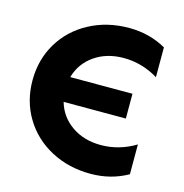

<svg xmlns="http://www.w3.org/2000/svg" viewBox="-107 -811 883 921"><g transform="rotate(15 334.5 -350.0)"><path d="M39 -350Q39 -453 88.5 -535.5Q138 -618 226 -665Q314 -712 423 -712Q524 -712 607 -665V-517Q526 -566 435 -566Q351 -566 290.5 -524Q230 -482 210 -411H519V-288H210Q230 -218 290.5 -176Q351 -134 435 -134Q526 -134 607 -183V-35Q524 12 423 12Q314 12 226 -35Q138 -82 88.5 -164.5Q39 -247 39 -350Z"/></g></svg>

Font: Chess Sans
Style: Bold
Weight: 700
Designer: Wolf Bōese
Foundry: Wolf Bōese
Version: Version 7.223